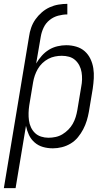

<svg xmlns="http://www.w3.org/2000/svg" viewBox="-46 -763 566 998"><path d="M105 -573Q108 -596 116 -619Q124 -642 138 -662Q152 -682 171 -698.5Q190 -715 212 -725Q234 -735 257.5 -739Q281 -743 304 -743V-688Q281 -688 256.5 -681.5Q232 -675 212 -659Q192 -643 181 -620Q170 -597 166 -573ZM-26 215 105 -573H166L142 -433Q155 -455 171.5 -473.5Q188 -492 208.5 -504.5Q229 -517 252.5 -522.5Q276 -528 298 -528Q325 -528 350.5 -520.5Q376 -513 394.5 -496.5Q413 -480 424 -457Q435 -434 439 -408.5Q443 -383 441.5 -356Q440 -329 436 -302L416 -182Q412 -159 405 -136Q398 -113 386.5 -91Q375 -69 359 -49.5Q343 -30 321.5 -17Q300 -4 276 2Q252 8 229 8Q202 8 177.5 1Q153 -6 134 -22.5Q115 -39 104.5 -61.5Q94 -84 89 -109L35 215ZM206 -47Q224 -47 243 -51Q262 -55 278.5 -65Q295 -75 309 -89Q323 -103 332.5 -120Q342 -137 347.5 -155Q353 -173 356 -191L376 -311Q380 -331 380.5 -350Q381 -369 378 -387.5Q375 -406 366.5 -422.5Q358 -439 344.5 -451Q331 -463 313 -468Q295 -473 275 -473Q258 -473 240 -469.5Q222 -466 205 -457Q188 -448 174 -434.5Q160 -421 150.5 -404.5Q141 -388 135 -370.5Q129 -353 126 -335L106 -215Q103 -195 102.5 -175.5Q102 -156 104.5 -137Q107 -118 115 -101Q123 -84 136 -71.5Q149 -59 167.5 -53Q186 -47 206 -47Z"/></svg>

Font: Iosevka Light
Style: Italic
Weight: 300
Italic angle: -9°
Monospace: yes
Designer: Belleve Invis
Foundry: Belleve Invis
Version: Version 32.5.0; ttfautohint (v1.8.4)